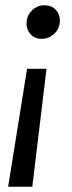

<svg xmlns="http://www.w3.org/2000/svg" viewBox="-20 -510 276 731"><path d="M81 -420Q81 -449 101 -469.5Q121 -490 149 -490Q175 -490 191.5 -473.5Q208 -457 208 -432Q208 -403 187.5 -382.5Q167 -362 138 -362Q113 -362 97 -379Q81 -396 81 -420ZM103 201H11L83 -248H157Z"/></svg>

Font: FiraGO Book
Style: Italic
Weight: 350
Italic angle: -8°
Designer: bBox Type GmbH
Foundry: bBox Type GmbH
Version: Version 1.001